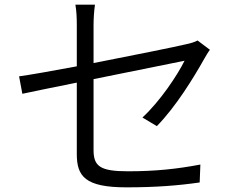

<svg xmlns="http://www.w3.org/2000/svg" viewBox="-20 -790 1040 825"><path d="M654 -248C736 -332 812 -456 858 -538C865 -550 874 -566 882 -576L829 -616C818 -610 800 -604 780 -600C739 -590 556 -553 382 -519V-682C382 -710 384 -741 388 -770H304C309 -741 310 -711 310 -682V-505C203 -485 107 -468 62 -462L76 -387C116 -396 207 -414 310 -435V-128C310 -33 345 15 523 15C651 15 748 7 838 -6L841 -83C741 -64 648 -54 530 -54C409 -54 382 -76 382 -146V-450C565 -487 758 -526 773 -529C743 -468 668 -355 592 -285Z"/></svg>

Font: Noto Sans CJK JP DemiLight
Style: Regular
Weight: 350
Designer: Ryoko NISHIZUKA (kana & ideographs); Paul D. Hunt (Latin, Greek & Cyrillic); Wenlong ZHANG (bopomofo); Sandoll Communica
Foundry: Adobe Systems Incorporated
Version: Version 1.004;PS 1.004;hotconv 1.0.82;makeotf.lib2.5.63406